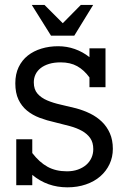

<svg xmlns="http://www.w3.org/2000/svg" viewBox="-20 -762 515 790"><path d="M257.3 8.8Q174.3 8.8 112.8 -42.5V0H46.9V-189H112.8V-132.3Q142.1 -94.2 175.8 -75.7Q209.5 -57.1 255.4 -57.1Q280.3 -57.1 300.3 -64.2Q320.3 -71.3 334.5 -83.5Q348.6 -95.7 356.2 -112.3Q363.8 -128.9 363.8 -148.4Q363.8 -175.8 351.3 -193.6Q338.9 -211.4 317.4 -223.4Q295.9 -235.4 267.3 -243.2Q238.8 -251 206.1 -258.8Q172.9 -266.1 143.1 -277.3Q113.3 -288.6 91.1 -306.9Q68.8 -325.2 55.9 -352.5Q43 -379.9 43 -419.4Q43 -457 56.6 -485.6Q70.3 -514.2 94.2 -533.2Q118.2 -552.2 150.4 -562Q182.6 -571.8 219.2 -571.8Q254.9 -571.8 287.6 -560.3Q320.3 -548.8 348.1 -526.9V-563H414.1V-403.3H348.1V-443.4Q325.7 -474.1 297.6 -489.7Q269.5 -505.4 229.5 -505.4Q202.1 -505.4 181.6 -499Q161.1 -492.7 147.2 -481.7Q133.3 -470.7 126.2 -455.8Q119.1 -440.9 119.1 -423.3Q119.1 -394 134.3 -376.7Q149.4 -359.4 174.1 -348.9Q198.7 -338.4 229.7 -331.5Q260.7 -324.7 293 -316.4Q323.7 -308.1 351.1 -294.7Q378.4 -281.2 399.2 -261.2Q419.9 -241.2 432.1 -213.6Q444.3 -186 444.3 -149.4Q444.3 -115.7 430.7 -86.7Q417 -57.6 392.6 -36.4Q368.2 -15.1 333.5 -3.2Q298.8 8.8 257.3 8.8ZM163.1 -741.7 238.3 -666.5 312.5 -741.7H363.3L285.6 -615.2H189.9L110.8 -741.7Z"/></svg>

Font: Rokkitt
Style: Regular
Weight: 400
Version: Version 1.2; ttfautohint (v1.5) -l 7 -r 28 -G 50 -x 13 -D la